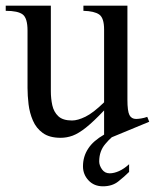

<svg xmlns="http://www.w3.org/2000/svg" viewBox="-20 -467 541 671"><path d="M343.8 3.4V-81.1Q306.2 -41.5 280.3 -21Q254.4 -0.5 233.9 7.1Q213.4 14.6 191.9 14.6Q152.8 14.6 129.6 -2.2Q106.4 -19 95 -45.7Q83.5 -72.3 79.8 -102.5Q76.2 -132.8 76.2 -159.7V-359.9Q76.2 -403.8 59.3 -416.5Q42.5 -429.2 0 -429.2V-447.3H157.7V-147.9Q157.7 -122.6 162.8 -99.1Q168 -75.7 183.8 -60.8Q199.7 -45.9 231.9 -45.9Q251.5 -45.9 278.6 -59.1Q305.7 -72.3 343.8 -109.4V-363.8Q343.8 -404.3 326.7 -416.3Q309.6 -428.2 271.5 -429.2V-447.3H425.3V-118.7Q425.3 -78.6 432.4 -64.9Q439.5 -51.3 455.6 -51.3Q462.4 -51.3 473.1 -53Q483.9 -54.7 494.6 -58.6L501.5 -41.5L370.6 12.7Q359.9 22 348.1 36.1Q326.7 61 326.7 97.2Q326.7 110.8 336.4 124.8Q346.2 138.7 363.3 138.7Q378.4 138.7 396 130.9Q413.6 123 431.2 106.9V133.8Q414.6 150.4 393.3 167.2Q372.1 184.1 339.8 184.1Q308.6 184.1 289.3 163.3Q270 142.6 270 114.3Q270 79.6 288.6 51.8Q305.7 25.4 343.8 3.4Z"/></svg>

Font: BabelStone Roman
Style: Regular
Weight: 400
Designer: Walt Agee, Victor Gaultney, Peter Martin, Debbi Hosken, Becca Hirsbrunner (SIL); Andrew West (BabelStone)
Foundry: BabelStone
Version: Version 16.000